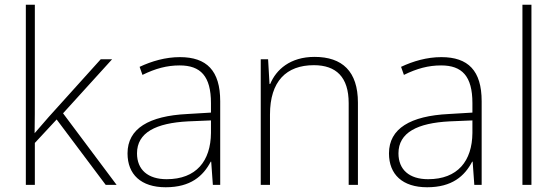

<svg xmlns="http://www.w3.org/2000/svg" viewBox="-20 -780 2351 810"><path d="M127 -381V-760H89V0H127V-177L219 -276L426 0H472L246 -302L453 -530H405L185 -286C164 -262 147 -242 126 -218C127 -274 127 -325 127 -381Z M739 -539C678 -539 620 -522 569 -498L581 -464C636 -491 684 -504 738 -504C826 -504 870 -459 870 -345V-305L770 -299C609 -291 518 -238 518 -133C518 -44 575 10 679 10C784 10 837 -37 869 -98H871L878 0H909V-353C909 -482 852 -539 739 -539ZM774 -268 870 -272V-219C869 -101 808 -24 683 -24C604 -24 558 -64 558 -133C558 -221 638 -261 774 -268Z M1307 -540C1204 -540 1145 -486 1120 -426H1117L1111 -530H1080V0H1119V-297C1119 -437 1188 -505 1304 -505C1398 -505 1451 -455 1451 -345V0H1490V-347C1490 -479 1424 -540 1307 -540Z M1842 -539C1781 -539 1723 -522 1672 -498L1684 -464C1739 -491 1787 -504 1841 -504C1929 -504 1973 -459 1973 -345V-305L1873 -299C1712 -291 1621 -238 1621 -133C1621 -44 1678 10 1782 10C1887 10 1940 -37 1972 -98H1974L1981 0H2012V-353C2012 -482 1955 -539 1842 -539ZM1877 -268 1973 -272V-219C1972 -101 1911 -24 1786 -24C1707 -24 1661 -64 1661 -133C1661 -221 1741 -261 1877 -268Z M2222 0V-760H2184V0Z"/></svg>

Font: Noto Sans Gurmukhi UI ExtraLight
Style: Regular
Weight: 200
Designer: Jelle Bosma - Monotype Design Team
Foundry: Monotype Imaging Inc.
Version: Version 2.004